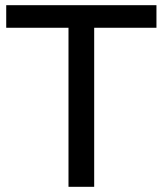

<svg xmlns="http://www.w3.org/2000/svg" viewBox="-20 -720 627 740"><path d="M244 0H343V-613H583V-700H4V-613H244Z"/></svg>

Font: AWKNG-Font Medium
Style: Regular
Weight: 500
Designer: Awakening Church
Foundry: Awakening Church
Version: Version 1.700;PS 001.700;hotconv 1.0.88;makeotf.lib2.5.64775